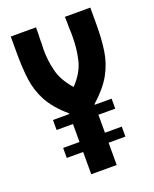

<svg xmlns="http://www.w3.org/2000/svg" viewBox="-125 -721 638 794"><g transform="rotate(-20 194.0 -324.5)"><path d="M138 0V-98H66V-142H138V-221H66V-265H138V-268Q83 -315 58 -362Q33 -409 26.5 -460.5Q20 -512 20 -573V-649H131V-622L130 -595V-574L129 -553Q129 -502 141 -455.5Q153 -409 193 -364Q236 -409 248 -457.5Q260 -506 260 -560V-580L259 -600V-625L258 -649H370V-573Q370 -512 362.5 -460.5Q355 -409 329.5 -362.5Q304 -316 250 -268V-265H324V-221H250V-142H324V-98H250V0Z"/></g></svg>

Font: New Amsterdam
Style: Regular
Weight: 400
Designer: Vladimir Nikolic
Foundry: Vladimir Nikolic
Version: Version 1.000; ttfautohint (v1.8.4.7-5d5b)